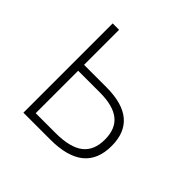

<svg xmlns="http://www.w3.org/2000/svg" viewBox="-138 -668 806 806"><g transform="rotate(45 265.0 -265.0)"><path d="M99 0V-530H137V-322H270Q460 -322 460 -163Q460 0 259 0ZM137 -35H255Q340 -35 380.5 -66Q421 -97 421 -162Q421 -226 382.5 -256.5Q344 -287 266 -287H137Z"/></g></svg>

Font: Noto Sans Mono Condensed ExtraLight
Style: Regular
Weight: 200
Width: 3
Designer: Monotype Design Team
Foundry: Monotype Imaging Inc.
Version: Version 2.014; ttfautohint (v1.8.4.7-5d5b)